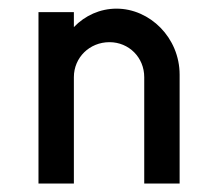

<svg xmlns="http://www.w3.org/2000/svg" viewBox="-20 -433 505 453"><path d="M254.9 -412.6C216.3 -412.6 180.7 -396.5 154.3 -369.1V-404.3H70.8V0H154.3V-251C154.3 -297.4 191.4 -333.5 238.3 -333.5C284.2 -333.5 320.3 -297.4 320.3 -251V0H403.8V-256.8C403.8 -344.2 333.5 -412.6 254.9 -412.6Z"/></svg>

Font: Now Medium
Style: Regular
Weight: 500
Designer: Alfredo Marco Pradil
Foundry: Alfredo Marco Pradil
Version: Version 1.200;hotconv 1.0.109;makeotfexe 2.5.65596